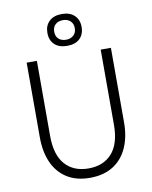

<svg xmlns="http://www.w3.org/2000/svg" viewBox="-102 -1016 878 1111"><g transform="rotate(-10 337.5 -461.0)"><path d="M150 -700V-259Q150 -147 200 -91Q250 -35 337 -35Q425 -35 475 -91Q525 -147 525 -259V-700H585V-262Q585 -176 556 -112.5Q527 -49 471.5 -14.5Q416 20 336 20Q257 20 202 -14.5Q147 -49 118.5 -112Q90 -175 90 -262V-700ZM339 -755Q291 -755 264.5 -780Q238 -805 238 -849Q238 -891 264.5 -916.5Q291 -942 339 -942Q386 -942 412.5 -916.5Q439 -891 439 -849Q439 -805 412.5 -780Q386 -755 339 -755ZM338 -791Q365 -791 382 -806.5Q399 -822 399 -849Q399 -875 382.5 -890.5Q366 -906 339 -906Q311 -906 294.5 -890.5Q278 -875 278 -849Q278 -821 294.5 -806Q311 -791 338 -791Z"/></g></svg>

Font: Moderustic Light
Style: Regular
Weight: 300
Designer: Tural Alisoy
Foundry: TAFT Foundry
Version: Version 2.120